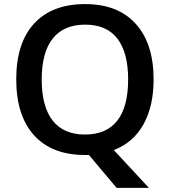

<svg xmlns="http://www.w3.org/2000/svg" viewBox="-20 -745 827 935"><path d="M728 -357.9Q728 -228 678.5 -139.2Q628.9 -50.3 534.2 -14.2L705.1 169.9H547.9L413.1 9.8H394Q232.4 9.8 145.8 -86.2Q59.1 -182.1 59.1 -358.9Q59.1 -535.6 146.2 -630.4Q233.4 -725.1 395 -725.1Q554.2 -725.1 641.1 -628.9Q728 -532.7 728 -357.9ZM183.1 -357.9Q183.1 -226.1 236.3 -158Q289.6 -89.8 394 -89.8Q498 -89.8 551 -157.2Q604 -224.6 604 -357.9Q604 -489.3 551.5 -557.1Q499 -625 395 -625Q290 -625 236.6 -557.1Q183.1 -489.3 183.1 -357.9Z"/></svg>

Font: f1_46825          
Style: Regular
Weight: 600
Foundry: Ascender Corporation
Version: Version 1.10